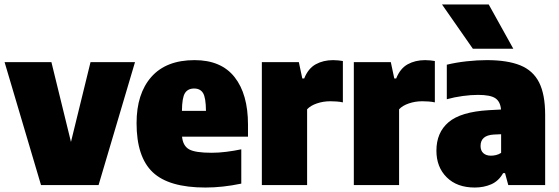

<svg xmlns="http://www.w3.org/2000/svg" viewBox="-26 -828 2500 859"><path d="M157.5 0 -5.5 -550H204L291.5 -193L379 -550H578L415 0Z M893 11Q729.5 11 657.2 -57.5Q585 -126 585 -277Q585 -409 651.2 -484Q717.5 -559 844.5 -559Q963.5 -559 1023.5 -483Q1083.5 -407 1083.5 -270.5V-216.5H788.5Q792.5 -175.5 819.8 -160Q847 -144.5 921 -144.5Q952.5 -144.5 986.5 -148.8Q1020.5 -153 1053.5 -160V-6.5Q970 11 893 11ZM842.5 -432Q814.5 -432 801.5 -411.5Q788.5 -391 788 -332H895.5Q895 -391 882.5 -411.5Q870 -432 842.5 -432Z M1145.5 0V-550H1311L1326.5 -477H1335Q1353 -522 1386.8 -540.5Q1420.5 -559 1464.5 -559Q1476 -559 1487.5 -557.8Q1499 -556.5 1508 -555V-370Q1494.5 -373 1479.2 -374Q1464 -375 1451.5 -375Q1420 -375 1391.5 -365.2Q1363 -355.5 1348 -339V0Z M1557 0V-550H1722.5L1738 -477H1746.5Q1764.5 -522 1798.2 -540.5Q1832 -559 1876 -559Q1887.5 -559 1899 -557.8Q1910.5 -556.5 1919.5 -555V-370Q1906 -373 1890.8 -374Q1875.5 -375 1863 -375Q1831.5 -375 1803 -365.2Q1774.5 -355.5 1759.5 -339V0Z M2098 11Q2018.5 11 1972.5 -34.8Q1926.5 -80.5 1926.5 -154Q1926.5 -235 1980.8 -281.2Q2035 -327.5 2159.5 -335L2215.5 -338Q2212.5 -373.5 2190.2 -388.5Q2168 -403.5 2112.5 -403.5Q2081.5 -403.5 2044.2 -398.5Q2007 -393.5 1973 -384V-538.5Q2014 -548.5 2062 -553.8Q2110 -559 2152 -559Q2244 -559 2301.5 -535.8Q2359 -512.5 2386 -459Q2413 -405.5 2413 -314V0H2248L2233.5 -53.5H2225Q2205 -18 2171.8 -3.5Q2138.5 11 2098 11ZM2124 -175Q2124 -154 2136.5 -142.8Q2149 -131.5 2170.5 -131.5Q2181 -131.5 2193 -134.2Q2205 -137 2216 -144V-227.5L2183 -226Q2124 -222.5 2124 -175ZM2089.5 -610 1951.5 -808H2160.5L2270.5 -610Z"/></svg>

Font: Encode Sans Semi Condensed Black
Style: Regular
Weight: 900
Width: 4
Designer: Multiple Designers
Foundry: Impallari Type
Version: Version 3.000; ttfautohint (v1.8.3) -l 8 -r 50 -G 200 -x 14 